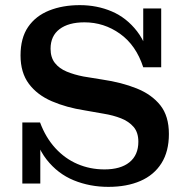

<svg xmlns="http://www.w3.org/2000/svg" viewBox="-20 -715 728 748"><path d="M402 13Q330 13 267.5 -12.5Q205 -38 161.5 -93.5Q118 -149 104 -238H136Q158 -179 195.5 -138Q233 -97 282 -76Q331 -55 387 -55Q450 -55 484.5 -83Q519 -111 519 -163Q519 -199 500.5 -220.5Q482 -242 451.5 -254Q421 -266 384 -272L310 -285Q239 -296 182 -320.5Q125 -345 92.5 -388.5Q60 -432 60 -499Q60 -567 89.5 -610Q119 -653 171.5 -674Q224 -695 291 -695Q358 -695 415.5 -670.5Q473 -646 514 -593Q555 -540 570 -453H538Q510 -539 447.5 -583.5Q385 -628 309 -628Q247 -628 212 -601.5Q177 -575 177 -525Q177 -491 194 -469.5Q211 -448 240 -436Q269 -424 305 -417L379 -405Q454 -394 512.5 -370.5Q571 -347 604.5 -305Q638 -263 638 -193Q638 -125 609 -79Q580 -33 527 -10Q474 13 402 13ZM67 0V-238H104L137 -179V0ZM570 -453 538 -508V-682H608V-453Z"/></svg>

Font: Montagu Slab 120pt Medium
Style: Regular
Weight: 500
Designer: Florian Karsten
Foundry: Florian Karsten
Version: Version 1.000